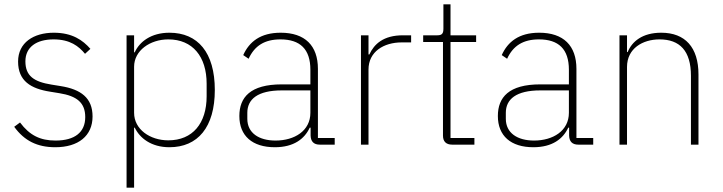

<svg xmlns="http://www.w3.org/2000/svg" viewBox="-20 -672 3357 892"><path d="M237 12C344 12 410 -41 410 -131C410 -217 356 -257 262 -272L219 -279C138 -292 98 -319 98 -387C98 -453 149 -489 229 -489C306 -489 346 -457 375 -422L400 -445C365 -485 316 -520 230 -520C136 -520 64 -474 64 -386C64 -296 123 -260 213 -246L256 -239C337 -226 376 -195 376 -128C376 -58 328 -19 238 -19C167 -19 118 -43 73 -103L46 -83C93 -18 153 12 237 12Z M568 200H603V-79H606C629 -31 682 12 767 12C899 12 978 -81 978 -254C978 -428 899 -520 767 -520C682 -520 628 -478 606 -429H603V-508H568ZM762 -20C677 -20 603 -71 603 -148V-362C603 -437 677 -489 762 -489C875 -489 940 -409 940 -283V-225C940 -99 875 -20 762 -20Z M1535 0V-31H1457V-352C1457 -460 1397 -520 1284 -520C1190 -520 1138 -478 1110 -416L1135 -399C1163 -460 1210 -489 1283 -489C1374 -489 1422 -444 1422 -348V-280H1289C1143 -280 1092 -220 1092 -133C1092 -41 1152 12 1257 12C1345 12 1395 -27 1419 -79H1423V-42C1424 -15 1437 0 1466 0ZM1260 -19C1183 -19 1129 -54 1129 -120V-148C1129 -211 1177 -252 1289 -252H1422V-148C1422 -64 1348 -19 1260 -19Z M1692 0V-349C1692 -432 1763 -475 1846 -475H1890V-508H1852C1761 -508 1718 -467 1696 -419H1692V-508H1657V0Z M2184 0V-31H2073V-477H2192V-508H2073V-652H2040V-539C2040 -517 2034 -508 2012 -508H1946V-477H2038V-42C2038 -15 2052 0 2081 0Z M2736 0V-31H2658V-352C2658 -460 2598 -520 2485 -520C2391 -520 2339 -478 2311 -416L2336 -399C2364 -460 2411 -489 2484 -489C2575 -489 2623 -444 2623 -348V-280H2490C2344 -280 2293 -220 2293 -133C2293 -41 2353 12 2458 12C2546 12 2596 -27 2620 -79H2624V-42C2625 -15 2638 0 2667 0ZM2461 -19C2384 -19 2330 -54 2330 -120V-148C2330 -211 2378 -252 2490 -252H2623V-148C2623 -64 2549 -19 2461 -19Z M2893 0V-361C2893 -447 2966 -489 3044 -489C3138 -489 3190 -436 3190 -320V0H3225V-326C3225 -452 3163 -520 3052 -520C2964 -520 2916 -479 2896 -430H2893V-508H2858V0Z"/></svg>

Font: IBM Plex Thai Looped ExtraLight
Style: Regular
Weight: 200
Designer: Mike Abbink, Paul van der Laan, Pieter van Rosmalen, Ben Mitchell, Mark Frömberg
Foundry: Bold Monday
Version: Version 1.0